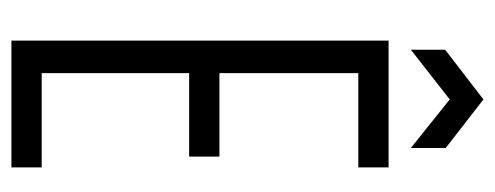

<svg xmlns="http://www.w3.org/2000/svg" viewBox="-285 -581 866 336"><g transform="rotate(90 148.0 -413.0)"><path d="M51 0V-660H108V0ZM63 0V-53H273V0ZM63 -311V-364H254V-311ZM63 -607V-660H273V-607ZM67 -699V-759L154 -826L239 -760V-699L154 -767Z"/></g></svg>

Font: Bricolage Grotesque 72pt Condensed ExtraLight
Style: Regular
Weight: 250
Width: 3
Designer: Mathieu Triay
Foundry: Atelier Triay
Version: Version 1.001;gftools[0.9.33.dev8+g029e19f]